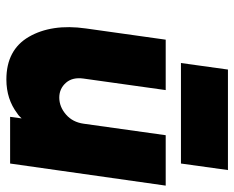

<svg xmlns="http://www.w3.org/2000/svg" viewBox="-88 -652 752 617"><g transform="rotate(90 288.5 -344.0)"><path d="M108 -500 72 -244Q64 -188 71 -142Q78 -96 99 -60Q141 12 236 12Q299 12 345 -23Q350 -26 353.5 -29.5Q357 -33 361 -37L356 0H506L577 -500H415L378 -236Q373 -201 349 -180Q324 -158 294 -158Q265 -158 246 -180Q228 -201 233 -236L270 -500ZM183 -549H506L527 -700H204Z"/></g></svg>

Font: Unageo
Style: Black-Italic
Weight: 900
Designer: Richard Sepsi
Foundry: Richard Sepsi
Version: Version 2.000